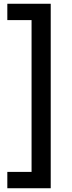

<svg xmlns="http://www.w3.org/2000/svg" viewBox="-20 -892 382 1022"><path d="M250 -872V110H19V23H148V-785H19V-872Z"/></svg>

Font: Open Sauce Sans SemiBold
Style: Regular
Weight: 600
Designer: Alfredo Marco Pradil
Foundry: Creative Sauce Fz LLC
Version: Version 1.477